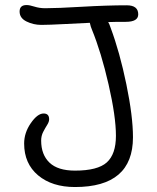

<svg xmlns="http://www.w3.org/2000/svg" viewBox="-20 -733 624 765"><path d="M278.8 12.2Q187.5 12.2 131.8 -34.4Q76.2 -81.1 76.2 -161.1Q76.2 -204.1 102.8 -242.4Q129.4 -280.8 153.8 -280.8Q175.8 -280.8 175.8 -257.8Q175.8 -247.6 168 -235.4Q160.2 -223.1 152.1 -207.5Q144 -191.9 144 -172.9Q144 -116.7 177.2 -85Q210.4 -53.2 278.8 -53.2Q369.1 -53.2 405.5 -85.9Q441.9 -118.7 441.9 -191.9Q441.9 -268.6 412.6 -396.5Q383.3 -524.4 346.2 -615.2Q341.3 -626 337.9 -642.1Q314.9 -641.1 244.4 -637.5Q173.8 -633.8 145 -633.8Q112.8 -633.8 85.4 -647.5Q58.1 -661.1 58.1 -687Q58.1 -712.9 85.9 -712.9Q97.7 -712.9 117.7 -706.5Q137.7 -700.2 160.2 -700.2Q207.5 -700.2 307.1 -706.1Q406.7 -711.9 484.9 -711.9Q530.8 -711.9 530.8 -675.8Q530.8 -646 481 -646Q434.1 -646 411.1 -645Q415.5 -638.7 420.9 -622.1Q457 -525.4 483.4 -397.5Q509.8 -269.5 509.8 -186Q509.8 12.2 278.8 12.2Z"/></svg>

Font: Shantell Sans Normal
Style: Regular
Weight: 300
Designer: Stephen Nixon, Anya Danilova, Shantell Martin
Foundry: Arrow Type
Version: Version 1.006;[559af2be0]